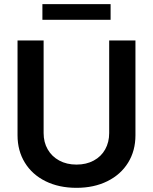

<svg xmlns="http://www.w3.org/2000/svg" viewBox="-20 -904 745 935"><path d="M639.6 -707V-245.1Q639.6 -169.9 603.8 -111.8Q567.9 -53.7 502.7 -21.5Q437.5 10.7 352.5 10.7Q267.1 10.7 201.9 -21.5Q136.7 -53.7 101.1 -111.8Q65.4 -169.9 65.4 -245.1V-707H192.4V-255.9Q192.4 -211.4 212.2 -176.8Q231.9 -142.1 268.3 -122.3Q304.7 -102.5 352.5 -102.5Q400.4 -102.5 436.5 -122.1Q472.7 -141.6 492.2 -176.5Q511.7 -211.4 511.7 -255.9V-707ZM518.6 -807.6H186.5V-883.8H518.6Z"/></svg>

Font: Pretendard JP SemiBold
Style: Regular
Weight: 600
Designer: Base glyphs from Inter by Rasmus Andersson; Hangeul glyphs from Noto Sans CJK(Source Han Sans) by Jang Soo-young and Kan
Foundry: Kil Hyung-jin
Version: Version 1.309